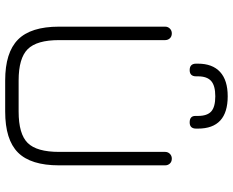

<svg xmlns="http://www.w3.org/2000/svg" viewBox="-99 -801 900 742"><g transform="rotate(90 351.0 -430.0)"><path d="M352 -860Q477 -860 477 -745V-738Q477 -713 453 -713Q428 -713 428 -735V-745Q428 -781 410.5 -796.5Q393 -812 352 -812Q311 -812 293 -796Q275 -780 275 -745V-738Q275 -713 251 -713Q226 -713 226 -738V-745Q226 -801 258 -830.5Q290 -860 352 -860ZM291 0Q183 0 133 -49.5Q83 -99 83 -208V-618Q83 -629 90.5 -636.5Q98 -644 109 -644Q121 -644 128 -636.5Q135 -629 135 -618V-208Q135 -122 170 -87Q205 -52 291 -52H411Q498 -52 532.5 -87Q567 -122 567 -208V-618Q567 -629 574.5 -636.5Q582 -644 593 -644Q605 -644 612 -636.5Q619 -629 619 -618V-208Q619 -99 569.5 -49.5Q520 0 411 0Z"/></g></svg>

Font: Jura
Style: Regular
Weight: 400
Designer: Daniel Johnson, Alexei Vanyashin
Foundry: Daniel Johnson
Version: Version 5.103